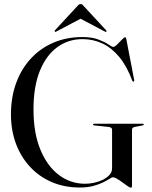

<svg xmlns="http://www.w3.org/2000/svg" viewBox="-20 -888 728 920"><path d="M612.5 -1.5Q612.5 6.5 611.2 9Q610 11.5 607.5 11.5Q602.5 11.5 591.8 4Q581 -3.5 567.5 -13.5Q554 -23.5 541.5 -31Q529 -38.5 520.5 -38.5Q516 -38.5 504.5 -31Q493 -23.5 473.8 -14Q454.5 -4.5 427 3Q399.5 10.5 362.5 10.5Q288.5 10.5 228 -15.5Q167.5 -41.5 123.8 -88.8Q80 -136 56.2 -200Q32.5 -264 32.5 -340Q32.5 -423 57.8 -491.2Q83 -559.5 128.8 -608.5Q174.5 -657.5 237 -684Q299.5 -710.5 374.5 -710.5Q421 -710.5 452 -698.5Q483 -686.5 500 -674.8Q517 -663 522 -663Q529.5 -663 541 -674.5Q552.5 -686 563.8 -697.8Q575 -709.5 580 -709.5Q581.5 -709.5 582.8 -708Q584 -706.5 585 -702L623 -504.5Q623.5 -502 623 -500Q622.5 -498 621 -497Q619.5 -496.5 617.8 -497.2Q616 -498 614 -501Q588 -571 551.5 -615Q515 -659 470.5 -679.8Q426 -700.5 375.5 -700.5Q307.5 -700.5 254.5 -662Q201.5 -623.5 171 -548.5Q140.5 -473.5 140.5 -363Q140.5 -251.5 173.2 -171.8Q206 -92 262 -49.8Q318 -7.5 388 -7.5Q407 -7.5 429.2 -12Q451.5 -16.5 471.5 -26Q491.5 -35.5 504.2 -49.5Q517 -63.5 517 -81.5V-266Q517 -272.5 512.5 -275.8Q508 -279 498.5 -280L432 -287Q428.5 -287.5 427 -288.5Q425.5 -289.5 425.5 -291Q425.5 -292.5 427 -293.8Q428.5 -295 431.5 -295H663.5Q666 -295 667.5 -293.8Q669 -292.5 669 -291Q669 -289.5 667.5 -288.5Q666 -287.5 663 -287L627 -280Q619.5 -278.5 616 -275.5Q612.5 -272.5 612.5 -266ZM385.5 -808.5H346.5L481 -737.5Q487 -734 489 -736Q490.5 -737 490.5 -739Q490.5 -741 488 -743.5L382.5 -857.5Q378 -863 374.5 -865.8Q371 -868.5 366 -868.5Q361 -868.5 357.5 -865.8Q354 -863 349.5 -857.5L244 -743.5Q241.5 -741 241.8 -739Q242 -737 243 -736Q245.5 -734 251 -737.5Z"/></svg>

Font: Fraunces 96pt
Style: Regular
Weight: 400
Version: Version 1.000;[b76b70a41]